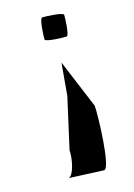

<svg xmlns="http://www.w3.org/2000/svg" viewBox="-124 -820 504 721"><g transform="rotate(-20 128.5 -459.5)"><path d="M27 -168 164 -150C189 -151 213 -350 213 -390L151 -585L129 -460L67 -265C67 -232 48 -168 27 -168ZM121 -688C121 -678 193 -670 203 -670C213 -670 222 -740 222 -750C222 -760 151 -769 141 -769C130 -769 121 -698 121 -688Z"/></g></svg>

Font: bitstorm
Style: cn
Weight: 400
Version: Version 0.2